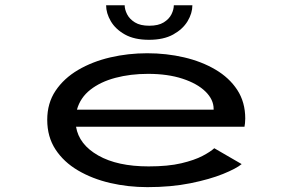

<svg xmlns="http://www.w3.org/2000/svg" viewBox="-20 -720 1140 750"><path d="M556 11Q480.5 11 410.5 -5.2Q340.5 -21.5 284.8 -54.2Q229 -87 196.8 -136.2Q164.5 -185.5 164.5 -252Q164.5 -317 197 -365.5Q229.5 -414 285.2 -446.8Q341 -479.5 410.8 -495.8Q480.5 -512 555 -512Q630 -512 698.8 -496Q767.5 -480 821.5 -448.2Q875.5 -416.5 906.8 -368.8Q938 -321 938 -257Q938 -247 937 -238.5Q936 -230 935 -225H277Q288.5 -155.5 363.5 -112.8Q438.5 -70 560.5 -70Q636.5 -70 688.2 -82.2Q740 -94.5 771.2 -111Q802.5 -127.5 817 -141L924 -79Q903 -61.5 851.2 -40.5Q799.5 -19.5 723.8 -4.2Q648 11 556 11ZM558 -431.5Q489.5 -431.5 431 -416Q372.5 -400.5 333 -369.5Q293.5 -338.5 280.5 -291.5H814.5V-294.5Q814.5 -331 782.8 -362.2Q751 -393.5 693.2 -412.5Q635.5 -431.5 558 -431.5ZM562 -564.5Q505 -564.5 468 -585.2Q431 -606 412.8 -637.2Q394.5 -668.5 394.5 -699.5H467Q467 -683 476.5 -664.2Q486 -645.5 507 -632.5Q528 -619.5 563 -619.5Q598.5 -619.5 619.5 -632.5Q640.5 -645.5 649.8 -664.2Q659 -683 659 -699.5H731.5Q731.5 -668.5 712.8 -637.2Q694 -606 656.5 -585.2Q619 -564.5 562 -564.5Z"/></svg>

Font: Trispace Expanded
Style: Regular
Weight: 400
Width: 7
Designer: Tyler Finck
Foundry: Etcetera Type Company
Version: Version 1.210; ttfautohint (v1.8.3)